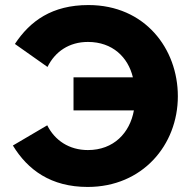

<svg xmlns="http://www.w3.org/2000/svg" viewBox="-20 -734 751 760"><path d="M327 6C544 6 684 -160 684 -353C684 -541 554 -714 330 -714C186 -714 99 -651 39 -560L168 -469C198 -530 254 -568 328 -568C426 -568 487 -507 506 -428H271V-297H510C494 -208 430 -140 328 -140C254 -140 197 -178 167 -238L31 -158C90 -61 182 6 327 6Z"/></svg>

Font: FIGSv2-sans-serif ExtraBold
Style: Regular
Weight: 800
Designer: Matt McInerney, Pablo Impallari, Rodrigo Fuenzalida,Mirko Velimirovic
Foundry: Matt McInerney, Pablo Impallari, Rodrigo Fuenzalida
Version: Version 4.021;hotconv 1.0.109;makeotfexe 2.5.65596